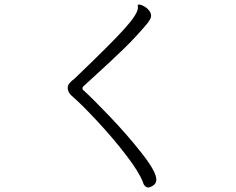

<svg xmlns="http://www.w3.org/2000/svg" viewBox="-20 -772 1040 845"><path d="M383 -425Q382 -424 346 -391Q343 -388 343 -384Q343 -377 348 -374Q383 -343 461.5 -261Q540 -179 604 -97.5Q668 -16 668 18Q668 35 654.5 44Q641 53 632 53Q624 53 617.5 46Q611 39 609 30Q593 -14 534.5 -90Q476 -166 406 -241Q336 -316 296 -350Q278 -366 278 -385Q278 -396 284.5 -404Q291 -412 297.5 -417.5Q304 -423 307 -425Q468 -579 527.5 -645Q587 -711 587 -738L586 -747Q586 -750 590 -752Q590 -752 592 -752Q600 -752 613 -745Q626 -738 635.5 -726.5Q645 -715 645 -703Q645 -695 641.5 -689Q638 -683 631 -672Q582 -613 526 -558.5Q470 -504 383 -425Z"/></svg>

Font: JyunsaiKaai Light
Style: Regular
Weight: 300
Designer: Fontworks Inc.
Version: Version 0.030;April 7, 2024;FontCreator 14.0.0.2901 64-bit